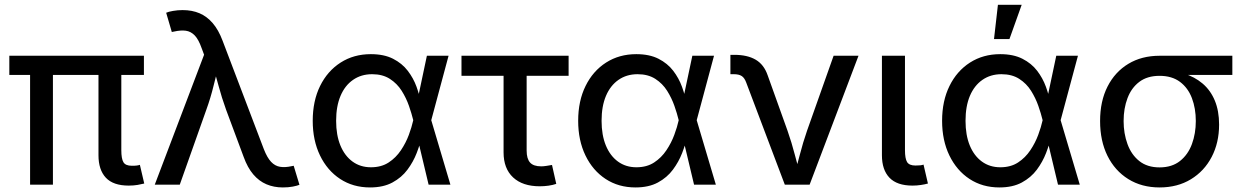

<svg xmlns="http://www.w3.org/2000/svg" viewBox="-20 -782 5258 813"><path d="M524.9 3.9Q459.5 3.9 428.2 -29.5Q397 -63 397 -124.5V-517.6H493.7V-146Q493.7 -109.9 502.7 -95Q511.7 -80.1 538.1 -80.1Q552.2 -80.1 559.3 -81.1Q566.4 -82 572.3 -84L590.8 -4.9Q580.1 -2 562.7 1Q545.4 3.9 524.9 3.9ZM107.4 0V-517.6H204.1V0ZM19.5 -464.8V-545.9H589.4V-464.8Z M635.3 0 844.2 -550.3 834 -577.6Q820.8 -615.2 804.4 -632.1Q788.1 -648.9 766.8 -651.9Q745.6 -654.8 717.3 -648.4L707.5 -646.5L683.6 -728Q692.9 -732.4 712.6 -735.8Q732.4 -739.3 753.4 -739.3Q793.5 -739.3 825 -725.8Q856.4 -712.4 880.9 -683.8Q905.3 -655.3 922.4 -609.9L1097.2 -150.4Q1111.3 -114.3 1127.9 -96.7Q1144.5 -79.1 1165.8 -75.7Q1187 -72.3 1213.4 -78.1L1223.6 -80.1L1248 0.5Q1238.8 4.4 1220 8.1Q1201.2 11.7 1177.7 11.7Q1139.6 11.7 1108.2 -1.7Q1076.7 -15.1 1052.5 -43.5Q1028.3 -71.8 1011.7 -117.7L937.5 -316.9Q918.5 -369.6 905.5 -418.5Q892.6 -467.3 877.9 -518.1H910.6Q896.5 -469.2 884.3 -418.7Q872.1 -368.2 853.5 -316.9L741.2 0Z M1546.9 11.7Q1475.1 11.7 1420.4 -24.2Q1365.7 -60.1 1335 -123.8Q1304.2 -187.5 1304.2 -270.5Q1304.2 -354.5 1335.4 -418Q1366.7 -481.4 1422.4 -517.1Q1478 -552.7 1550.3 -552.7Q1606 -552.7 1644.3 -533.2Q1682.6 -513.7 1706.5 -482.4Q1730.5 -451.2 1743.7 -414.8Q1756.8 -378.4 1762.7 -345.2H1796.9L1805.7 -274.4L1887.2 0H1794.9L1729.5 -274.4Q1723.1 -300.8 1711.7 -333.7Q1700.2 -366.7 1680.9 -397.5Q1661.6 -428.2 1630.9 -448Q1600.1 -467.8 1555.7 -467.8Q1509.3 -467.8 1474.9 -443.8Q1440.4 -419.9 1421.9 -376Q1403.3 -332 1403.3 -270.5Q1403.3 -210 1421.4 -166Q1439.5 -122.1 1472.7 -97.9Q1505.9 -73.7 1550.8 -73.7Q1594.7 -73.7 1625.7 -94Q1656.7 -114.3 1677.7 -145.8Q1698.7 -177.2 1711.2 -210.9Q1723.6 -244.6 1729.5 -271.5L1787.6 -545.9H1879.4L1805.7 -271.5L1796.9 -204.1H1766.1Q1758.8 -171.4 1744.4 -134Q1730 -96.7 1705.3 -63.5Q1680.7 -30.3 1641.8 -9.3Q1603 11.7 1546.9 11.7Z M2265.6 6.8Q2192.9 6.8 2152.6 -30.8Q2112.3 -68.4 2112.3 -136.7V-460.9H1934.1V-545.9H2387.7V-460.9H2210V-144.5Q2210 -109.9 2224.4 -93.8Q2238.8 -77.6 2272 -77.6Q2280.8 -77.6 2293.9 -79.6Q2307.1 -81.5 2317.4 -83.5L2335.4 -3.4Q2321.3 1.5 2302.7 4.2Q2284.2 6.8 2265.6 6.8Z M2670.9 11.7Q2599.1 11.7 2544.4 -24.2Q2489.7 -60.1 2459 -123.8Q2428.2 -187.5 2428.2 -270.5Q2428.2 -354.5 2459.5 -418Q2490.7 -481.4 2546.4 -517.1Q2602.1 -552.7 2674.3 -552.7Q2730 -552.7 2768.3 -533.2Q2806.6 -513.7 2830.6 -482.4Q2854.5 -451.2 2867.7 -414.8Q2880.9 -378.4 2886.7 -345.2H2920.9L2929.7 -274.4L3011.2 0H2918.9L2853.5 -274.4Q2847.2 -300.8 2835.7 -333.7Q2824.2 -366.7 2804.9 -397.5Q2785.6 -428.2 2754.9 -448Q2724.1 -467.8 2679.7 -467.8Q2633.3 -467.8 2598.9 -443.8Q2564.5 -419.9 2545.9 -376Q2527.3 -332 2527.3 -270.5Q2527.3 -210 2545.4 -166Q2563.5 -122.1 2596.7 -97.9Q2629.9 -73.7 2674.8 -73.7Q2718.8 -73.7 2749.8 -94Q2780.8 -114.3 2801.8 -145.8Q2822.8 -177.2 2835.2 -210.9Q2847.7 -244.6 2853.5 -271.5L2911.6 -545.9H3003.4L2929.7 -271.5L2920.9 -204.1H2890.1Q2882.8 -171.4 2868.4 -134Q2854 -96.7 2829.3 -63.5Q2804.7 -30.3 2765.9 -9.3Q2727.1 11.7 2670.9 11.7Z M3303.2 0 3140.1 -431.6Q3132.8 -452.1 3120.8 -460Q3108.9 -467.8 3087.4 -467.8H3072.8V-549.8H3089.8Q3144.5 -549.8 3179.7 -529.3Q3214.8 -508.8 3230.5 -463.4L3314.5 -229Q3332.5 -177.7 3345.5 -127.2Q3358.4 -76.7 3372.1 -27.8H3340.3Q3354 -76.7 3366.9 -127.4Q3379.9 -178.2 3397.5 -229L3509.8 -545.9H3615.2L3408.2 0Z M3843.8 3.9Q3778.3 3.9 3746.3 -29.5Q3714.4 -63 3714.4 -124.5V-545.9H3812V-146Q3812 -110.4 3821 -95.7Q3830.1 -81.1 3856.4 -81.1Q3870.1 -81.1 3877.4 -82Q3884.8 -83 3890.6 -85L3909.2 -4.9Q3897.5 -1.5 3879.9 1.2Q3862.3 3.9 3843.8 3.9Z M4211.9 11.7Q4140.1 11.7 4085.4 -24.2Q4030.8 -60.1 4000 -123.8Q3969.2 -187.5 3969.2 -270.5Q3969.2 -354.5 4000.5 -418Q4031.7 -481.4 4087.4 -517.1Q4143.1 -552.7 4215.3 -552.7Q4271 -552.7 4309.3 -533.2Q4347.7 -513.7 4371.6 -482.4Q4395.5 -451.2 4408.7 -414.8Q4421.9 -378.4 4427.7 -345.2H4461.9L4470.7 -274.4L4552.2 0H4460L4394.5 -274.4Q4388.2 -300.8 4376.7 -333.7Q4365.2 -366.7 4345.9 -397.5Q4326.7 -428.2 4295.9 -448Q4265.1 -467.8 4220.7 -467.8Q4174.3 -467.8 4139.9 -443.8Q4105.5 -419.9 4086.9 -376Q4068.4 -332 4068.4 -270.5Q4068.4 -210 4086.4 -166Q4104.5 -122.1 4137.7 -97.9Q4170.9 -73.7 4215.8 -73.7Q4259.8 -73.7 4290.8 -94Q4321.8 -114.3 4342.8 -145.8Q4363.8 -177.2 4376.2 -210.9Q4388.7 -244.6 4394.5 -271.5L4452.6 -545.9H4544.4L4470.7 -271.5L4461.9 -204.1H4431.2Q4423.8 -171.4 4409.4 -134Q4395 -96.7 4370.4 -63.5Q4345.7 -30.3 4306.9 -9.3Q4268.1 11.7 4211.9 11.7ZM4189 -616.7 4205.6 -761.7H4306.2L4254.4 -616.7Z M4890.1 11.7Q4814.5 11.7 4757.6 -23.7Q4700.7 -59.1 4669.4 -122.3Q4638.2 -185.5 4638.2 -269.5Q4638.2 -353.5 4669.7 -415.5Q4701.2 -477.5 4757.8 -511.7Q4814.5 -545.9 4890.1 -545.9H5198.2V-464.8H4959L4890.1 -460.9Q4837.9 -460.9 4804.2 -435.3Q4770.5 -409.7 4754.2 -366.2Q4737.8 -322.8 4737.8 -269.5Q4737.8 -216.8 4754.2 -171.9Q4770.5 -127 4804.2 -100.1Q4837.9 -73.2 4890.1 -73.2Q4942.4 -73.2 4976.6 -100.3Q5010.7 -127.4 5027.1 -172.1Q5043.5 -216.8 5043.5 -269.5Q5043.5 -322.8 5027.1 -366.2Q5010.7 -409.7 4976.6 -435.3Q4942.4 -460.9 4890.1 -460.9V-485.4Q4946.3 -485.4 4992.7 -470.9Q5039.1 -456.5 5072.5 -428Q5106 -399.4 5124 -356Q5142.1 -312.5 5142.1 -254.4Q5142.1 -177.7 5110.8 -117.7Q5079.6 -57.6 5022.7 -22.9Q4965.8 11.7 4890.1 11.7Z"/></svg>

Font: Inter Cardless
Style: Regular
Weight: 400
Designer: Rasmus Andersson
Foundry: rsms
Version: Version 4.001;git-9221beed3